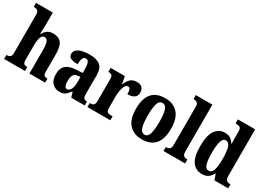

<svg xmlns="http://www.w3.org/2000/svg" viewBox="-14 -1505 3106 2261"><g transform="rotate(30 1539.5 -375.0)"><path d="M18 0V-54H22Q48 -54 66 -66Q84 -78 84 -123V-646Q84 -672 73.5 -685Q63 -698 49 -702Q35 -706 27 -706H14V-760H242V-592Q242 -557 240 -523Q238 -489 237 -470H243Q260 -501 289 -525Q318 -549 375 -549Q448 -549 483 -503.5Q518 -458 518 -356V-125Q518 -79 530.5 -66.5Q543 -54 573 -54H576V0H362V-327Q362 -391 349 -426.5Q336 -462 304 -462Q278 -462 264.5 -440Q251 -418 246.5 -383Q242 -348 242 -308V-120Q242 -77 256 -65.5Q270 -54 299 -54H302V0Z M773 10Q716 10 675.5 -30Q635 -70 635 -153Q635 -235 683.5 -274Q732 -313 830 -316L902 -319V-374Q902 -430 890 -458.5Q878 -487 850 -487Q824 -487 811.5 -459Q799 -431 799 -379Q734 -379 703 -395Q672 -411 672 -447Q672 -482 698 -505Q724 -528 767.5 -538.5Q811 -549 863 -549Q961 -549 1009.5 -511Q1058 -473 1058 -379V-125Q1058 -84 1069.5 -69Q1081 -54 1111 -54H1114V0H931L911 -67H902Q882 -40 865 -23Q848 -6 826.5 2Q805 10 773 10ZM835 -62Q866 -62 884.5 -97.5Q903 -133 903 -191V-266L871 -263Q828 -259 811.5 -231Q795 -203 795 -149Q795 -108 804.5 -85Q814 -62 835 -62Z M1151 0V-54H1155Q1185 -54 1202 -66.5Q1219 -79 1219 -126V-414Q1219 -458 1204.5 -470Q1190 -482 1161 -482H1157V-536H1351L1369 -438H1373Q1395 -493 1426.5 -520.5Q1458 -548 1510 -548Q1560 -548 1582.5 -522.5Q1605 -497 1605 -457Q1605 -409 1572 -387.5Q1539 -366 1483 -366Q1483 -407 1475.5 -428.5Q1468 -450 1443 -450Q1421 -450 1406 -423.5Q1391 -397 1383.5 -357.5Q1376 -318 1376 -276V-121Q1376 -77 1391.5 -65.5Q1407 -54 1432 -54H1462V0Z M1893 10Q1782 10 1719 -59.5Q1656 -129 1656 -270Q1656 -549 1896 -549Q2005 -549 2068.5 -480Q2132 -411 2132 -270Q2132 -129 2071.5 -59.5Q2011 10 1893 10ZM1895 -54Q1938 -54 1955.5 -109Q1973 -164 1973 -270Q1973 -376 1955.5 -430Q1938 -484 1894 -484Q1850 -484 1833 -430Q1816 -376 1816 -270Q1816 -164 1833.5 -109Q1851 -54 1895 -54Z M2186 0V-54H2197Q2222 -54 2238 -68.5Q2254 -83 2254 -126V-646Q2254 -672 2243.5 -685Q2233 -698 2219 -702Q2205 -706 2197 -706H2186V-760H2411V-126Q2411 -83 2427.5 -68.5Q2444 -54 2469 -54H2479V0Z M2711 10Q2625 10 2578 -56.5Q2531 -123 2531 -267Q2531 -412 2577.5 -480Q2624 -548 2708 -548Q2757 -548 2786 -527Q2815 -506 2833 -474H2838Q2837 -497 2836.5 -527Q2836 -557 2836 -585V-644Q2836 -685 2815.5 -695.5Q2795 -706 2766 -706H2758V-760H2993V-132Q2993 -86 3009 -70Q3025 -54 3057 -54H3065V0H2878L2851 -77H2847Q2827 -36 2794.5 -13Q2762 10 2711 10ZM2758 -64Q2803 -64 2819.5 -116Q2836 -168 2836 -269Q2836 -368 2819.5 -421.5Q2803 -475 2759 -475Q2721 -475 2705 -421.5Q2689 -368 2689 -268Q2689 -166 2705 -115Q2721 -64 2758 -64Z"/></g></svg>

Font: Noto Serif Hebrew Condensed ExtraBold
Style: Regular
Weight: 800
Width: 3
Designer: Monotype Design Team
Foundry: Monotype Imaging Inc.
Version: Version 2.004; ttfautohint (v1.8.4.7-5d5b)